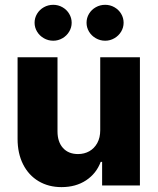

<svg xmlns="http://www.w3.org/2000/svg" viewBox="-20 -767 652 794"><path d="M394.5 -530.3H558.6V0H402.3V-97.7H396.5Q378.4 -49.3 335.9 -21.2Q293.5 6.8 234.4 6.8Q180.7 6.8 139.4 -17.8Q98.1 -42.5 75.4 -87.6Q52.7 -132.8 52.7 -192.4V-530.3H217.8V-223.6Q217.8 -180.2 240.5 -155Q263.2 -129.9 302.7 -129.9Q328.6 -129.9 349.4 -141.6Q370.1 -153.3 382.3 -175.5Q394.5 -197.8 394.5 -228.5ZM123 -672.9Q123 -692.9 133.3 -710Q143.6 -727.1 161.4 -737.1Q179.2 -747.1 200.2 -747.1Q220.7 -747.1 238.3 -737.1Q255.9 -727.1 266.1 -710Q276.4 -692.9 276.4 -672.9Q276.4 -653.3 266.1 -636.2Q255.9 -619.1 238.3 -608.9Q220.7 -598.6 200.2 -598.6Q179.2 -598.6 161.4 -608.9Q143.6 -619.1 133.3 -636.2Q123 -653.3 123 -672.9ZM337.9 -672.9Q337.9 -692.9 348.1 -710Q358.4 -727.1 376.2 -737.1Q394 -747.1 415 -747.1Q435.5 -747.1 453.1 -737.1Q470.7 -727.1 481 -710Q491.2 -692.9 491.2 -672.9Q491.2 -653.3 481 -636.2Q470.7 -619.1 453.1 -608.9Q435.5 -598.6 415 -598.6Q394 -598.6 376.2 -608.9Q358.4 -619.1 348.1 -636.2Q337.9 -653.3 337.9 -672.9Z"/></svg>

Font: Pretendard ExtraBold
Style: Regular
Weight: 800
Designer: Base glyphs from Inter by Rasmus Andersson; Hangeul glyphs from Noto Sans CJK(Source Han Sans) by Jang Soo-young and Kan
Foundry: Kil Hyung-jin
Version: Version 1.309